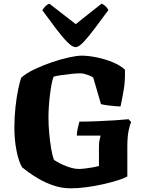

<svg xmlns="http://www.w3.org/2000/svg" viewBox="-20 -1022 810 1042"><path d="M365 0Q316 0 271.5 -15Q227 -30 191 -51Q155 -72 131 -90Q107 -108 100 -114Q81 -146 69.5 -205Q58 -264 58 -329Q58 -386 64 -441Q70 -496 79 -539Q88 -582 96 -601Q123 -625 167 -646Q211 -667 261 -684Q311 -701 354.5 -710.5Q398 -720 423 -720Q458 -720 503 -711Q548 -702 590 -685Q632 -668 658 -644Q660 -583 651 -531.5Q642 -480 634 -444Q600 -446 570.5 -449.5Q541 -453 528 -457L486 -601Q476 -608 463 -613Q450 -618 438 -621Q426 -624 416 -624Q396 -624 367 -621Q338 -618 311.5 -614Q285 -610 271 -606Q265 -592 260 -565.5Q255 -539 251 -506.5Q247 -474 245 -442Q243 -410 243 -384Q243 -345 247 -300Q251 -255 257.5 -216.5Q264 -178 272 -156Q274 -153 287.5 -145Q301 -137 322 -127.5Q343 -118 365.5 -111.5Q388 -105 408 -105Q420 -105 442 -107.5Q464 -110 485.5 -114Q507 -118 517 -121V-227Q517 -247 520.5 -263.5Q524 -280 526 -286H397Q397 -303 402 -326Q407 -349 411 -362Q454 -362 504.5 -364Q555 -366 602 -369Q649 -372 678 -375L692 -359Q685 -347 678 -313Q671 -279 671 -224V-64Q653 -54 618 -43Q583 -32 538.5 -22Q494 -12 448.5 -6Q403 0 365 0ZM390 -766Q373 -766 345.5 -793.5Q318 -821 283.5 -867Q249 -913 210 -966Q216 -978 226 -988Q236 -998 248 -1002L391 -891L531 -1002Q543 -998 553.5 -987.5Q564 -977 568 -967Q529 -914 494.5 -868Q460 -822 433.5 -794Q407 -766 390 -766Z"/></svg>

Font: Texturina Medium 12pt Black
Style: Regular
Weight: 900
Version: Version 1.002